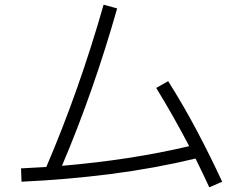

<svg xmlns="http://www.w3.org/2000/svg" viewBox="-20 -775 1040 821"><path d="M930 2 875 26Q861 -5 846 -35.5Q831 -66 816 -97Q641 -55 454 -31Q267 -7 72 2L70 -55Q125 -58 178 -61Q319 -390 423 -755L481 -739Q431 -563 372 -394.5Q313 -226 245 -66Q539 -91 789 -150Q756 -213 721 -275Q686 -337 648 -399L699 -428Q766 -322 823 -214Q880 -106 930 2Z"/></svg>

Font: Murecho Light
Style: Regular
Weight: 300
Designer: Neil Summerour
Foundry: Positype
Version: Version 1.010; ttfautohint (v1.8.3)